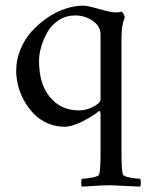

<svg xmlns="http://www.w3.org/2000/svg" viewBox="-20 -448 526 689"><path d="M250 -392.6Q217.3 -392.6 191.2 -375.7Q165 -358.9 150.4 -333Q135.7 -307.1 127.9 -280.3Q120.1 -253.4 120.1 -229.5Q120.1 -145.5 159.9 -98.6Q199.7 -51.8 262.7 -51.8Q290.5 -51.8 315.7 -65.4Q340.8 -79.1 340.8 -90.8V-324.2Q340.8 -354 312.7 -373.3Q284.7 -392.6 250 -392.6ZM279.3 -427.7Q293.5 -427.7 336.2 -415.5Q378.9 -403.3 395.5 -403.3Q406.2 -403.3 415 -406.2Q418.9 -406.2 423.3 -397.7Q427.7 -389.2 427.7 -384.8Q416 -358.9 416 -312.5V105.5Q416 162.1 420.9 177.7Q422.9 184.6 445.6 189Q468.3 193.4 482.4 193.4Q485.4 197.3 485.6 207.5Q485.8 217.8 482.4 221.7Q382.3 216.8 377.9 216.8Q360.8 216.8 345 217.5Q329.1 218.3 308.6 219.7Q288.1 221.2 274.4 221.7Q271 217.8 271.2 207.5Q271.5 197.3 274.4 193.4Q288.6 193.4 311.3 189Q334 184.6 335.9 177.7Q340.8 162.1 340.8 105.5V-39.1Q340.8 -43.9 339.1 -47.6Q337.4 -51.3 334 -48.8Q316.9 -33.7 278.1 -13.4Q239.3 6.8 211.9 6.8Q179.7 6.8 150.9 -5.6Q122.1 -18.1 102.1 -38.8Q82 -59.6 67.1 -85.9Q52.2 -112.3 45.2 -140.1Q38.1 -168 38.1 -194.3Q38.1 -232.9 53 -269.8Q67.9 -306.6 93 -334.5Q118.2 -362.3 149.2 -383.8Q180.2 -405.3 214.1 -416.5Q248 -427.7 279.3 -427.7Z"/></svg>

Font: Amiri
Style: Regular
Weight: 400
Designer: Khaled Hosny
Version: Version 000.108